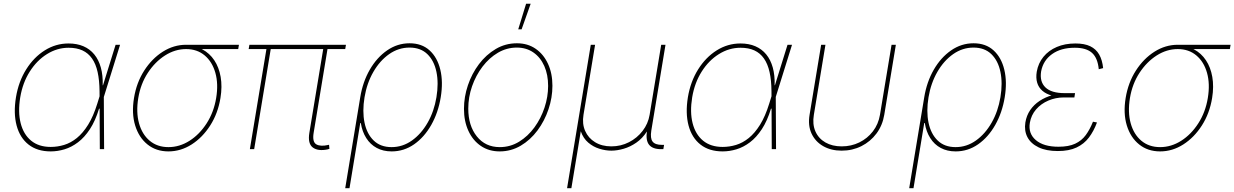

<svg xmlns="http://www.w3.org/2000/svg" viewBox="-20 -780 6455 1004"><path d="M245.1 11.7Q174.8 11.7 129.4 -23.9Q84 -59.6 66.9 -123.5Q49.8 -187.5 63.5 -271.5Q77.1 -353.5 116.9 -417Q156.7 -480.5 214.1 -516.6Q271.5 -552.7 338.4 -552.7Q382.3 -552.7 416.3 -538.1Q450.2 -523.4 473.1 -495.4Q496.1 -467.3 507.3 -426.8Q518.6 -386.2 517.1 -334H522.9V-274.4L524.4 0H502L500.5 -302.7Q500 -360.4 490.5 -403.1Q481 -445.8 461.2 -474.1Q441.4 -502.4 411.1 -516.4Q380.9 -530.3 338.9 -530.3Q278.8 -530.3 225.6 -497.1Q172.4 -463.9 135.5 -405.5Q98.6 -347.2 85.9 -271.5Q73.2 -194.3 88.1 -135.7Q103 -77.1 142.8 -44.4Q182.6 -11.7 245.1 -11.7Q280.8 -11.7 315.4 -22.2Q350.1 -32.7 381.8 -58.3Q413.6 -84 440.9 -127.9Q468.3 -171.9 488.8 -238.3L584.5 -545.9H607.9L522.5 -271.5L503.9 -211.9H498Q478.5 -147.9 450.2 -104.7Q421.9 -61.5 387.9 -35.9Q354 -10.3 317.6 0.7Q281.2 11.7 245.1 11.7Z M860.8 11.7Q796.4 11.7 751.2 -24.7Q706.1 -61 686.8 -124Q667.5 -187 680.7 -267.6Q693.8 -348.1 734.1 -410.9Q774.4 -473.6 831.5 -509.8Q888.7 -545.9 953.1 -545.9H1229.5L1225.6 -523.4H1003.9H953.1Q895.5 -523.4 843 -490Q790.5 -456.5 752.9 -398.9Q715.3 -341.3 703.1 -267.6Q690.9 -193.4 707 -135.3Q723.1 -77.1 762.9 -43.9Q802.7 -10.7 860.8 -10.7Q918.9 -10.7 971.2 -43.9Q1023.4 -77.1 1060.8 -135.3Q1098.1 -193.4 1110.4 -267.6Q1122.6 -341.3 1106.2 -399.2Q1089.8 -457 1050.3 -490.2Q1010.7 -523.4 953.1 -523.4L952.6 -542Q1000.5 -542 1038.3 -521.7Q1076.2 -501.5 1100.6 -464.8Q1125 -428.2 1133.8 -377.9Q1142.6 -327.6 1132.8 -267.6Q1119.6 -187 1079.3 -124Q1039.1 -61 982.2 -24.7Q925.3 11.7 860.8 11.7Z M1693.8 1Q1643.6 11.7 1616 -8.5Q1588.4 -28.8 1597.7 -85.4L1671.9 -534.2H1694.3L1620.1 -85.4Q1612.3 -37.6 1634.3 -25.1Q1656.2 -12.7 1696.3 -22Q1699.7 -22.9 1698.5 -22.7Q1697.3 -22.5 1700.7 -22.9L1702.6 -1.5Q1700.7 -1 1698.5 -0.5Q1696.3 0 1693.8 1ZM1286.6 0 1375 -534.2H1397.5L1309.1 0ZM1280.3 -523.4 1284.2 -545.9H1789.1L1785.2 -523.4Z M1785.2 204.1 1863.8 -271.5Q1877 -352.1 1913.8 -415.8Q1950.7 -479.5 2004.4 -516.6Q2058.1 -553.7 2121.6 -553.7Q2185.5 -553.7 2226.3 -516.6Q2267.1 -479.5 2282.5 -415.5Q2297.9 -351.6 2284.7 -271.5Q2271.5 -190.9 2235.1 -126.7Q2198.7 -62.5 2145.5 -25.4Q2092.3 11.7 2027.8 11.7Q1983.9 11.7 1950.2 -6.3Q1916.5 -24.4 1895.3 -57.9Q1874 -91.3 1866.7 -136.7H1863.8L1807.6 204.1ZM2027.8 -10.7Q2085.4 -10.7 2134 -45.2Q2182.6 -79.6 2216.3 -138.7Q2250 -197.8 2262.2 -271.5Q2274.4 -345.2 2262.2 -404.1Q2250 -462.9 2214.6 -497.1Q2179.2 -531.2 2121.6 -531.2Q2064 -531.2 2015.1 -497.1Q1966.3 -462.9 1932.4 -404.1Q1898.4 -345.2 1886.2 -271.5Q1874 -197.8 1886.2 -138.7Q1898.4 -79.6 1934.1 -45.2Q1969.7 -10.7 2027.8 -10.7Z M2592.8 11.7Q2536.6 11.7 2494.6 -16.8Q2452.6 -45.4 2429.4 -95.7Q2406.2 -146 2406.2 -210.9Q2406.2 -273.4 2426.8 -334.2Q2447.3 -395 2484.6 -444.6Q2522 -494.1 2572.5 -523.9Q2623 -553.7 2683.1 -553.7Q2739.3 -553.7 2780.8 -525.1Q2822.3 -496.6 2845.5 -446.5Q2868.7 -396.5 2868.7 -331.5Q2868.7 -269.5 2848.1 -208.5Q2827.6 -147.5 2790.5 -97.7Q2753.4 -47.9 2702.9 -18.1Q2652.3 11.7 2592.8 11.7ZM2593.3 -10.7Q2648.4 -10.7 2694.6 -39.1Q2740.7 -67.4 2774.7 -114Q2808.6 -160.6 2827.4 -217.3Q2846.2 -273.9 2846.2 -330.6Q2846.2 -389.6 2826.2 -434.8Q2806.2 -480 2769.3 -505.6Q2732.4 -531.2 2682.6 -531.2Q2629.9 -531.2 2584 -504.4Q2538.1 -477.5 2503.2 -431.6Q2468.3 -385.7 2448.5 -328.9Q2428.7 -272 2428.7 -211.9Q2428.7 -123 2473.4 -66.9Q2518.1 -10.7 2593.3 -10.7ZM2689.9 -626.5 2731 -760.3H2754.9L2707.5 -626.5Z M2945.3 204.1 3069.3 -545.9H3091.8L3031.2 -179.7Q3023.4 -132.8 3039.8 -95.5Q3056.2 -58.1 3091.8 -36.4Q3127.4 -14.6 3176.8 -14.6Q3226.6 -14.6 3269 -36.4Q3311.5 -58.1 3340.3 -95.5Q3369.1 -132.8 3377 -179.7L3437.5 -545.9H3460L3385.7 -96.7Q3379.4 -56.6 3392.6 -39.6Q3405.8 -22.5 3440.9 -22.5H3452.6L3448.7 0H3437Q3392.1 0 3373.8 -23.4Q3355.5 -46.9 3363.3 -96.7L3377 -179.7H3394.5Q3385.7 -127.9 3362.5 -92Q3339.4 -56.2 3307.6 -34.2Q3275.9 -12.2 3241.5 -2.2Q3207 7.8 3176.8 7.8Q3146.5 7.8 3114.3 -2.2Q3082 -12.2 3056.2 -34.2Q3030.3 -56.2 3017.6 -92Q3004.9 -127.9 3013.7 -179.7H3031.2L2967.8 204.1Z M3758.8 11.7Q3688.5 11.7 3643.1 -23.9Q3597.7 -59.6 3580.6 -123.5Q3563.5 -187.5 3577.1 -271.5Q3590.8 -353.5 3630.6 -417Q3670.4 -480.5 3727.8 -516.6Q3785.2 -552.7 3852.1 -552.7Q3896 -552.7 3929.9 -538.1Q3963.9 -523.4 3986.8 -495.4Q4009.8 -467.3 4021 -426.8Q4032.2 -386.2 4030.8 -334H4036.6V-274.4L4038.1 0H4015.6L4014.2 -302.7Q4013.7 -360.4 4004.2 -403.1Q3994.6 -445.8 3974.9 -474.1Q3955.1 -502.4 3924.8 -516.4Q3894.5 -530.3 3852.5 -530.3Q3792.5 -530.3 3739.3 -497.1Q3686 -463.9 3649.2 -405.5Q3612.3 -347.2 3599.6 -271.5Q3586.9 -194.3 3601.8 -135.7Q3616.7 -77.1 3656.5 -44.4Q3696.3 -11.7 3758.8 -11.7Q3794.4 -11.7 3829.1 -22.2Q3863.8 -32.7 3895.5 -58.3Q3927.2 -84 3954.6 -127.9Q3981.9 -171.9 4002.4 -238.3L4098.1 -545.9H4121.6L4036.1 -271.5L4017.6 -211.9H4011.7Q3992.2 -147.9 3963.9 -104.7Q3935.5 -61.5 3901.6 -35.9Q3867.7 -10.3 3831.3 0.7Q3794.9 11.7 3758.8 11.7Z M4381.3 7.8Q4325.7 7.8 4284.4 -15.9Q4243.2 -39.6 4223.6 -81.8Q4204.1 -124 4213.4 -179.7L4273.9 -545.9H4296.4L4235.8 -179.7Q4227.5 -130.4 4243.9 -93Q4260.3 -55.7 4296.1 -35.2Q4332 -14.6 4381.3 -14.6Q4431.2 -14.6 4473.4 -35.2Q4515.6 -55.7 4544.4 -93Q4573.2 -130.4 4581.5 -179.7L4642.1 -545.9H4664.6L4604 -179.7Q4594.7 -124 4563.2 -81.8Q4531.7 -39.6 4484.6 -15.9Q4437.5 7.8 4381.3 7.8Z M4734.4 204.1 4813 -271.5Q4826.2 -352.1 4863 -415.8Q4899.9 -479.5 4953.6 -516.6Q5007.3 -553.7 5070.8 -553.7Q5134.8 -553.7 5175.5 -516.6Q5216.3 -479.5 5231.7 -415.5Q5247.1 -351.6 5233.9 -271.5Q5220.7 -190.9 5184.3 -126.7Q5147.9 -62.5 5094.7 -25.4Q5041.5 11.7 4977.1 11.7Q4933.1 11.7 4899.4 -6.3Q4865.7 -24.4 4844.5 -57.9Q4823.2 -91.3 4815.9 -136.7H4813L4756.8 204.1ZM4977.1 -10.7Q5034.7 -10.7 5083.3 -45.2Q5131.8 -79.6 5165.5 -138.7Q5199.2 -197.8 5211.4 -271.5Q5223.6 -345.2 5211.4 -404.1Q5199.2 -462.9 5163.8 -497.1Q5128.4 -531.2 5070.8 -531.2Q5013.2 -531.2 4964.4 -497.1Q4915.5 -462.9 4881.6 -404.1Q4847.7 -345.2 4835.4 -271.5Q4823.2 -197.8 4835.4 -138.7Q4847.7 -79.6 4883.3 -45.2Q4918.9 -10.7 4977.1 -10.7Z M5511.7 9.8Q5450.7 9.8 5410.4 -9.8Q5370.1 -29.3 5352.5 -63Q5335 -96.7 5341.8 -139.6Q5347.7 -175.8 5366.9 -204.1Q5386.2 -232.4 5416 -252.2Q5445.8 -272 5483.2 -282.5Q5520.5 -293 5562.5 -293H5601.6L5598.1 -270.5H5543.5Q5500.5 -270.5 5462.2 -254.2Q5423.8 -237.8 5397.9 -208Q5372.1 -178.2 5365.2 -137.7Q5356 -82 5396.5 -47.4Q5437 -12.7 5515.1 -12.7Q5568.4 -12.7 5602.3 -28.6Q5636.2 -44.4 5657.7 -73.7Q5679.2 -103 5695.3 -143.6L5716.3 -139.6Q5699.7 -94.7 5674.3 -61Q5648.9 -27.3 5609.6 -8.8Q5570.3 9.8 5511.7 9.8ZM5559.1 -270.5Q5515.1 -270.5 5482.9 -279.3Q5450.7 -288.1 5430.9 -305.2Q5411.1 -322.3 5403.6 -347.4Q5396 -372.6 5401.4 -405.3Q5409.2 -449.7 5436.3 -482.9Q5463.4 -516.1 5506.1 -534.4Q5548.8 -552.7 5603.5 -552.7Q5650.9 -552.7 5681.2 -538.1Q5711.4 -523.4 5727.8 -494.9Q5744.1 -466.3 5748.5 -423.8L5725.6 -418Q5720.2 -476.1 5690.7 -503.2Q5661.1 -530.3 5600.1 -530.3Q5527.8 -530.3 5481.4 -497.1Q5435.1 -463.9 5424.3 -407.2Q5415.5 -353.5 5446.5 -323.2Q5477.5 -293 5546.9 -293H5601.6L5598.1 -270.5Z M6046.4 11.7Q5981.9 11.7 5936.8 -24.7Q5891.6 -61 5872.3 -124Q5853 -187 5866.2 -267.6Q5879.4 -348.1 5919.7 -410.9Q5960 -473.6 6017.1 -509.8Q6074.2 -545.9 6138.7 -545.9H6415L6411.1 -523.4H6189.5H6138.7Q6081.1 -523.4 6028.6 -490Q5976.1 -456.5 5938.5 -398.9Q5900.9 -341.3 5888.7 -267.6Q5876.5 -193.4 5892.6 -135.3Q5908.7 -77.1 5948.5 -43.9Q5988.3 -10.7 6046.4 -10.7Q6104.5 -10.7 6156.7 -43.9Q6209 -77.1 6246.3 -135.3Q6283.7 -193.4 6295.9 -267.6Q6308.1 -341.3 6291.7 -399.2Q6275.4 -457 6235.8 -490.2Q6196.3 -523.4 6138.7 -523.4L6138.2 -542Q6186 -542 6223.9 -521.7Q6261.7 -501.5 6286.1 -464.8Q6310.5 -428.2 6319.3 -377.9Q6328.1 -327.6 6318.4 -267.6Q6305.2 -187 6264.9 -124Q6224.6 -61 6167.7 -24.7Q6110.8 11.7 6046.4 11.7Z"/></svg>

Font: Inter Thin
Style: Italic
Weight: 250
Italic angle: -9.3988°
Designer: Rasmus Andersson
Foundry: rsms
Version: Version 4.001;git-66647c0bb